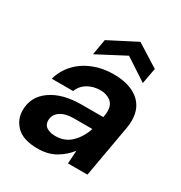

<svg xmlns="http://www.w3.org/2000/svg" viewBox="-171 -840 918 974"><g transform="rotate(30 287.5 -353.0)"><path d="M188 12Q104 12 65 -26.5Q26 -65 26 -119Q26 -199 93 -246Q160 -293 272 -293H398L400 -305Q401 -311 401.5 -317.5Q402 -324 402 -329Q402 -367 378 -385.5Q354 -404 317 -404Q278 -404 245.5 -385.5Q213 -367 199 -331H74Q89 -385 126.5 -425Q164 -465 218 -486.5Q272 -508 335 -508Q427 -508 479.5 -467Q532 -426 532 -349Q532 -339 531 -327.5Q530 -316 528 -305L474 0H360L365 -77Q336 -39 292.5 -13.5Q249 12 188 12ZM235 -88Q290 -88 326.5 -124Q363 -160 380 -213H272Q222 -213 193 -193Q164 -173 164 -138Q164 -113 183.5 -100.5Q203 -88 235 -88ZM193 -543 209 -635 370 -718 502 -635 485 -543 355 -628Z"/></g></svg>

Font: DeepMind Sans
Style: Bold Italic
Weight: 700
Italic angle: -10°
Designer: Jonny Pinhorn / Modifications: Colophon Foundry
Foundry: Colophon Foundry
Version: Version 1.002; ttfautohint (v1.8.2)